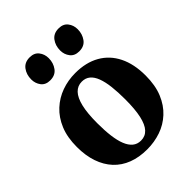

<svg xmlns="http://www.w3.org/2000/svg" viewBox="-226 -911 1041 1041"><g transform="rotate(-45 294.0 -391.0)"><path d="M25 -268Q25 -342 47.5 -396.2Q70 -450.5 109 -486.5Q148 -522.5 197.5 -540.2Q247 -558 302 -558Q384 -558 442.5 -524.8Q501 -491.5 532 -429Q563 -366.5 563 -278.5Q563 -203.5 540.5 -149Q518 -94.5 479.2 -58.8Q440.5 -23 390.8 -6Q341 11 286 11Q225 11 176.5 -7.5Q128 -26 94.2 -62.2Q60.5 -98.5 42.8 -150.2Q25 -202 25 -268ZM296 -46.5Q329 -46.5 350.5 -69.8Q372 -93 382.8 -141.5Q393.5 -190 393.5 -265.5Q393.5 -320.5 388.5 -364Q383.5 -407.5 372 -438Q360.5 -468.5 341.5 -484.2Q322.5 -500 294.5 -500Q262 -500 239.8 -476.8Q217.5 -453.5 206 -405.2Q194.5 -357 194.5 -280.5Q194.5 -225.5 200 -182Q205.5 -138.5 217.5 -108.5Q229.5 -78.5 248.8 -62.5Q268 -46.5 296 -46.5ZM178.5 -625.5Q144 -625.5 126.5 -648.5Q109 -671.5 109 -702Q109 -739.5 129 -766.2Q149 -793 187 -793H188Q222.5 -793 240.2 -770.2Q258 -747.5 258 -716.5Q258 -680 238 -652.8Q218 -625.5 179.5 -625.5ZM401 -625.5Q366.5 -625.5 348.8 -648.5Q331 -671.5 331 -702Q331 -739.5 351 -766.2Q371 -793 409.5 -793H410Q444.5 -793 462.2 -770.2Q480 -747.5 480 -716.5Q480 -680 460.2 -652.8Q440.5 -625.5 402 -625.5Z"/></g></svg>

Font: Merriweather 48pt ExtraBold
Style: Regular
Weight: 800
Version: Version 2.100